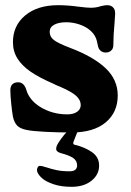

<svg xmlns="http://www.w3.org/2000/svg" viewBox="-20 -502 505 742"><path d="M82 0Q58 -5 47 -16Q35 -28 30 -51Q27 -67 23.5 -100Q20 -133 20 -154Q20 -169 28 -176.5Q36 -184 50 -184Q62 -184 70 -176Q78 -168 82 -154Q87 -136 100.5 -119Q114 -102 135 -89Q182 -60 240 -60Q264 -60 278 -70Q292 -80 292 -96Q292 -115 275 -131Q258 -147 214 -166Q194 -174 185 -179Q132 -202 99 -224.5Q66 -247 48 -275Q30 -303 30 -339Q30 -403 77.5 -442.5Q125 -482 205 -482Q241 -482 285 -476Q317 -472 331 -472Q351 -472 369 -478Q385 -482 394 -482Q411 -482 419 -471Q425 -464 425 -449L423 -418Q418 -363 418 -328Q418 -314 409.5 -306.5Q401 -299 389 -299Q376 -299 368 -306.5Q360 -314 358 -327Q355 -346 348.5 -359.5Q342 -373 328 -385Q312 -399 287 -407.5Q262 -416 236 -416Q207 -416 189.5 -406.5Q172 -397 172 -379Q172 -360 188 -347.5Q204 -335 251 -317Q341 -283 388 -238.5Q435 -194 435 -133Q435 -68 388.5 -29Q342 10 256 10Q206 10 156 7.5Q106 5 82 0ZM144 188Q123 170 123 155Q123 149 126 144Q129 139 134 139Q143 139 156 144H157Q178 151 199 155.5Q220 160 249 160Q264 160 271 154Q278 148 278 137Q278 119 262.5 108.5Q247 98 216 90Q197 85 197 73Q197 66 201 58Q205 50 216.5 34Q228 18 239 7Q264 -20 278 -20Q286 -20 286 -12Q286 -8 283 0Q281 7 277 13Q265 44 264 46L263 51Q263 57 271 58Q308 67 335.5 86Q363 105 363 138Q363 173 333.5 196.5Q304 220 257 220Q216 220 187 210Q158 200 144 188Z"/></svg>

Font: Raigarh
Style: Regular
Weight: 400
Designer: jaikishan Patel
Foundry: MagicType
Version: Version 1.000;FEAKit 1.0